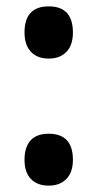

<svg xmlns="http://www.w3.org/2000/svg" viewBox="-20 -621 305 603"><path d="M133 -437Q97 -437 77 -458.5Q57 -480 57 -519Q57 -601 133 -601Q209 -601 209 -519Q209 -479 188.5 -458Q168 -437 133 -437ZM133 -38Q97 -38 77 -59Q57 -80 57 -119Q57 -159 76 -180Q95 -201 133 -201Q209 -201 209 -119Q209 -80 188.5 -59Q168 -38 133 -38Z"/></svg>

Font: Noto Sans Tamil UI ExtraCondensed
Style: Bold
Weight: 700
Width: 2
Designer: Jelle Bosma - Monotype Design Team
Foundry: Monotype Imaging Inc.
Version: Version 2.004; ttfautohint (v1.8.4.7-5d5b)